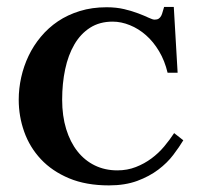

<svg xmlns="http://www.w3.org/2000/svg" viewBox="-20 -531 585 561"><path d="M515.6 -121.1Q503.9 -101.6 486.3 -78.4Q468.8 -55.2 442.6 -35.4Q416.5 -15.6 380.9 -2.4Q345.2 10.7 298.3 10.7Q231.4 10.7 181.9 -10Q132.3 -30.8 99.6 -65.7Q66.9 -100.6 50.8 -145.8Q34.7 -190.9 34.7 -239.7Q34.7 -272.5 42 -305.2Q49.3 -337.9 63.5 -367.7Q77.6 -397.5 99.4 -423.6Q121.1 -449.7 149.4 -468.8Q177.7 -487.8 213.4 -498.8Q249 -509.8 291.5 -509.8Q319.8 -509.8 343.3 -504.2Q366.7 -498.5 384.5 -491.7Q402.3 -484.9 414.3 -479.2Q426.3 -473.6 431.6 -473.6Q439.5 -473.6 443.8 -476.6Q448.2 -479.5 450.9 -484.6Q453.6 -489.7 455.3 -496.6Q457 -503.4 459.5 -510.7H487.8L499 -318.4H469.7Q461.4 -353.5 444.8 -381.3Q428.2 -409.2 406.5 -428.2Q384.8 -447.3 359.4 -457.5Q334 -467.8 309.1 -467.8Q271 -467.8 243.2 -450Q215.3 -432.1 197.3 -401.1Q179.2 -370.1 170.4 -328.6Q161.6 -287.1 161.6 -239.7Q161.6 -192.4 173.3 -154.1Q185.1 -115.7 206.3 -88.9Q227.5 -62 257.1 -47.6Q286.6 -33.2 322.8 -33.2Q352.1 -33.2 377 -43Q401.9 -52.7 422.6 -68.1Q443.4 -83.5 459.7 -103Q476.1 -122.6 488.8 -142.1Z"/></svg>

Font: Scheherazade
Style: Bold
Weight: 700
Version: Version 2.100 (build 932/914)